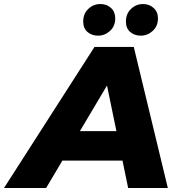

<svg xmlns="http://www.w3.org/2000/svg" viewBox="-88 -933 894 953"><path d="M-68 0 381 -700H576L745 0H548L423 -606H501L141 0ZM128 -136 208 -282H550L572 -136ZM611 -756Q579 -756 558 -774.5Q537 -793 537 -826Q537 -865 562.5 -889Q588 -913 622 -913Q653 -913 674.5 -893.5Q696 -874 696 -842Q696 -803 670 -779.5Q644 -756 611 -756ZM399 -756Q367 -756 346 -774.5Q325 -793 325 -826Q325 -865 350.5 -889Q376 -913 410 -913Q442 -913 463 -893.5Q484 -874 484 -842Q484 -803 458 -779.5Q432 -756 399 -756Z"/></svg>

Font: Montserrat Thin ExtraBold
Style: Italic
Weight: 800
Italic angle: -11.3°
Version: Version 9.000